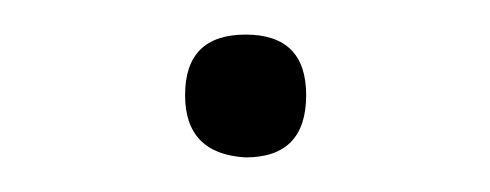

<svg xmlns="http://www.w3.org/2000/svg" viewBox="-20 -83 283 111"><path d="M122 8Q87 6 87 -28Q87 -63 122 -63Q157 -63 157 -28Q157 8 122 8Z"/></svg>

Font: TajawalTap
Style: Regular
Weight: 300
Designer: Boutros Fonts
Foundry: Created by Boutros International 2017
Version: Version 2.700